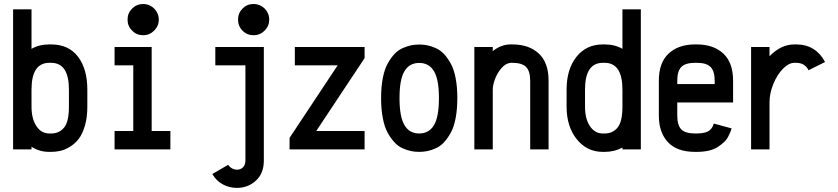

<svg xmlns="http://www.w3.org/2000/svg" viewBox="-20 -729 4092 937"><path d="M220.7 -512.2H229.5Q314.9 -512.2 360.6 -452.4Q406.2 -392.6 406.2 -291.5V-208.5Q406.2 -156.2 394.5 -116Q382.8 -75.7 364.7 -52Q346.7 -28.3 322 -13.2Q297.4 2 275.1 7.1Q252.9 12.2 229.5 12.2H220.7Q172.4 12.2 133.8 -12.7V0H43.9V-208.5V-291.5V-683.6H133.8V-490.7Q170.9 -512.2 220.7 -512.2ZM133.8 -208.5Q133.8 -149.4 157.7 -113.5Q181.6 -77.6 220.7 -77.6H229.5Q269.5 -77.6 293 -106.7Q316.4 -135.7 316.4 -208.5V-291.5Q316.4 -422.4 229.5 -422.4H220.7Q133.8 -422.4 133.8 -291.5Z M678.7 -709.5Q699.2 -709.5 716.8 -699.2Q734.4 -689 744.6 -671.4Q754.9 -653.8 754.9 -633.3Q754.9 -602.1 732.4 -579.6Q710 -557.1 678.7 -557.1Q647 -557.1 624.8 -579.3Q602.5 -601.6 602.5 -633.3Q602.5 -665 624.8 -687.3Q647 -709.5 678.7 -709.5ZM811.5 -89.8V0H539.1V-89.8H630.4V-410.2H539.1V-499.5H720.2V-89.8Z M1217.3 -709.5Q1238.3 -709.5 1255.9 -699.2Q1273.4 -689 1283.7 -671.4Q1293.9 -653.8 1293.9 -633.3Q1293.9 -602.1 1271.5 -579.6Q1249 -557.1 1217.3 -557.1Q1185.5 -557.1 1163.6 -579.3Q1141.6 -601.6 1141.6 -633.3Q1141.6 -665 1163.6 -687.3Q1185.5 -709.5 1217.3 -709.5ZM1267.6 54.7Q1267.6 117.2 1228.8 152.6Q1189.9 188 1136.2 188Q1099.6 188 1067.6 170.9Q1035.6 153.8 1016.1 120.1L1093.8 75.2Q1100.1 85.9 1112.1 92.5Q1124 99.1 1137.2 99.1Q1154.3 99.1 1166 87.4Q1177.7 75.7 1177.7 52.7V-410.2H1030.8V-499.5H1267.6Z M1393.1 -56.2 1627.9 -410.2H1418.9V-499.5H1759.3V-445.3L1523.4 -89.8H1759.3V0H1393.1Z M2203.6 -347.7Q2211.9 -304.7 2211.9 -250.5Q2211.9 -196.3 2203.6 -152.8Q2195.3 -109.4 2180.2 -81.8Q2165 -54.2 2147 -34.7Q2128.9 -15.1 2106.9 -5.4Q2085 4.4 2065.7 8.3Q2046.4 12.2 2025.9 12.2Q2005.4 12.2 1986.1 8.3Q1966.8 4.4 1944.8 -5.4Q1922.9 -15.1 1904.8 -34.7Q1886.7 -54.2 1871.6 -81.8Q1856.4 -109.4 1848.1 -152.8Q1839.8 -196.3 1839.8 -250.5Q1839.8 -304.7 1848.1 -347.7Q1856.4 -390.6 1871.6 -418.2Q1886.7 -445.8 1904.8 -465.1Q1922.9 -484.4 1944.8 -494.1Q1966.8 -503.9 1986.1 -507.8Q2005.4 -511.7 2025.9 -511.7Q2046.4 -511.7 2065.7 -507.8Q2085 -503.9 2106.9 -494.1Q2128.9 -484.4 2147 -465.1Q2165 -445.8 2180.2 -418.2Q2195.3 -390.6 2203.6 -347.7ZM1929.7 -250.5Q1929.7 -158.7 1953.9 -118.2Q1978 -77.6 2025.9 -77.6Q2073.7 -77.6 2097.9 -118.2Q2122.1 -158.7 2122.1 -250.5Q2122.1 -341.3 2097.9 -381.6Q2073.7 -421.9 2025.9 -421.9Q1978 -421.9 1953.9 -381.6Q1929.7 -341.3 1929.7 -250.5Z M2384.8 0H2294.9V-499.5H2384.8V-479.5Q2425.3 -512.2 2471.7 -512.2H2480.5Q2561.5 -512.2 2609.4 -467.8Q2657.2 -423.3 2657.2 -335.4V0H2567.4V-335.4Q2567.4 -381.8 2547.4 -402.1Q2527.3 -422.4 2480.5 -422.4H2471.7Q2446.8 -419.9 2426 -395Q2405.3 -370.1 2395 -341.3Q2384.8 -312.5 2384.8 -291.5Z M2921.9 -512.2H2930.7Q2980.5 -512.2 3017.6 -490.7V-683.6H3107.4V-291.5V-208.5V0H3017.6V-9.3Q2979 12.2 2930.7 12.2H2921.9Q2844.2 12.2 2794.7 -49.6Q2745.1 -111.3 2745.1 -208.5V-291.5Q2745.1 -391.1 2793.2 -451.7Q2841.3 -512.2 2921.9 -512.2ZM2835 -291.5V-208.5Q2835 -149.4 2858.9 -113.5Q2882.8 -77.6 2921.9 -77.6H2930.7Q2970.7 -77.6 2994.1 -106.7Q3017.6 -135.7 3017.6 -208.5V-291.5Q3017.6 -422.4 2930.7 -422.4H2921.9Q2835 -422.4 2835 -291.5Z M3467.8 -318.8V-335.4Q3467.8 -381.8 3447.8 -402.1Q3427.7 -422.4 3380.9 -422.4H3372.1Q3325.2 -422.4 3305.2 -402.3Q3285.2 -382.3 3285.2 -335.4V-318.8ZM3285.2 -229V-164.6Q3285.2 -117.7 3304.9 -97.7Q3324.7 -77.6 3372.1 -77.6H3380.9Q3403.8 -77.6 3419.9 -82Q3436 -86.4 3444.6 -94.5Q3453.1 -102.5 3456.8 -109.4Q3460.4 -116.2 3463.4 -126L3550.3 -102.5Q3547.9 -93.3 3544.7 -85.2Q3541.5 -77.1 3533.7 -62Q3525.9 -46.9 3513.4 -35.4Q3501 -23.9 3483.6 -12.2Q3466.3 -0.5 3439.7 5.9Q3413.1 12.2 3380.9 12.2H3372.1Q3283.7 12.2 3239.5 -35.4Q3195.3 -83 3195.3 -164.6V-335.4Q3195.3 -423.3 3243.2 -467.8Q3291 -512.2 3372.1 -512.2H3380.9Q3461.9 -512.2 3509.8 -467.8Q3557.6 -423.3 3557.6 -335.4V-229Z M3735.4 0H3645.5V-499.5H3735.4V-454.6Q3791.5 -512.2 3856.4 -512.2H3865.2Q3914.6 -512.2 3950.2 -489.5Q3985.8 -466.8 4006.3 -426.3L3925.8 -386.2Q3908.2 -422.4 3865.2 -422.4H3856.4Q3829.6 -422.4 3801.3 -393.8Q3772.9 -365.2 3754.2 -319.6Q3735.4 -273.9 3735.4 -229.5Z"/></svg>

Font: Anka/Coder Narrow
Style: Bold
Weight: 700
Width: 3
Monospace: yes
Version: Version 001.100